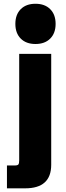

<svg xmlns="http://www.w3.org/2000/svg" viewBox="-20 -815 355 1025"><path d="M17.1 190.4V68.4H58.1Q73.7 68.4 78.1 63Q82.5 57.6 82.5 41V-527.3H253.4V64.5Q253.4 190.4 114.3 190.4ZM169.4 -580.1Q119.6 -580.1 90.8 -608.9Q62 -637.7 62 -687.5Q62 -737.3 90.8 -766.1Q119.6 -794.9 169.4 -794.9Q219.2 -794.9 248 -766.1Q276.9 -737.3 276.9 -687.5Q276.9 -637.7 248 -608.9Q219.2 -580.1 169.4 -580.1Z"/></svg>

Font: Schibsted Grotesk ExtraBold
Style: Regular
Weight: 800
Designer: Bakken & Baeck AS, Henrik Kongsvoll
Foundry: Schibsted ASA
Version: Version 1.100; ttfautohint (v1.8.4.7-5d5b);gftools[0.9.25]